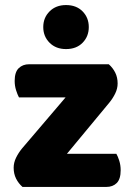

<svg xmlns="http://www.w3.org/2000/svg" viewBox="-20 -739 521 759"><path d="M136 0H69Q53 -14 43.5 -33Q34 -52 34 -76Q34 -96 43.5 -115.5Q53 -135 67 -152L351 -485H410Q426 -471 435.5 -452Q445 -433 445 -409Q445 -389 435.5 -369.5Q426 -350 412 -333ZM374 -485V-354H55Q49 -365 43.5 -382.5Q38 -400 38 -419Q38 -454 54 -469.5Q70 -485 95 -485ZM121 0V-131H440Q446 -121 451.5 -103.5Q457 -86 457 -66Q457 -31 441.5 -15.5Q426 0 400 0ZM331 -632Q331 -595 306.5 -570Q282 -545 241 -545Q201 -545 176 -570Q151 -595 151 -632Q151 -669 176 -694Q201 -719 241 -719Q282 -719 306.5 -694Q331 -669 331 -632Z"/></svg>

Font: Baloo Bhaijaan 2 ExtraBold
Style: Regular
Weight: 800
Designer: Sanskriti Dholi, Noopur Datye and Ek Type
Foundry: Ek Type
Version: Version 1.701